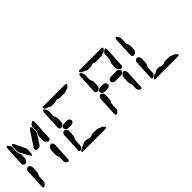

<svg xmlns="http://www.w3.org/2000/svg" viewBox="84 -1596 2432 2432"><g transform="rotate(-45 1300.0 -380.0)"><path d="M3 -45 16 -315Q18 -340 42 -352Q49 -355 55 -355Q77 -355 90 -328Q96 -316 96 -305L92 -225Q91 -210 76 -183Q71 -172 70 -165L66 -80Q64 -55 34 -35Q25 -30 21 -30Q6 -33 3 -45ZM24 -440 36 -690Q40 -728 53 -730Q64 -730 81 -703Q93 -684 93 -670L89 -590Q89 -576 102 -549Q109 -534 109 -520L106 -460Q104 -428 76 -411Q65 -405 55 -405Q32 -405 25 -431Q24 -435 24 -440ZM174 -440 111 -553Q99 -573 99 -600L102 -680Q106 -697 117 -700Q127 -699 137 -680L192 -565Q210 -533 210 -515L206 -440Q203 -423 194 -420Q188 -420 175 -438Q174 -439 174 -440ZM323 -427H295Q274 -429 273 -450Q277 -478 295 -500L403 -663Q420 -687 431 -688Q446 -686 447 -653L444 -603Q442 -577 423 -553L355 -445Q341 -428 323 -427ZM424 -450 428 -535Q429 -542 444 -573Q451 -589 452 -600L455 -680Q457 -699 493 -720Q501 -725 505 -725Q515 -725 518 -706Q519 -703 519 -700L503 -420Q502 -405 480 -401Q475 -400 471 -400Q459 -400 438 -424Q424 -439 424 -450ZM424 -90 427 -150Q427 -160 415 -194Q410 -209 410 -220L414 -300Q416 -333 452 -351Q460 -355 465 -355Q482 -355 493 -329Q497 -319 497 -310L484 -60Q481 -41 468 -40Q443 -40 429 -70Q424 -81 424 -90Z M730 -760H1120Q1144 -759 1145 -748Q1145 -734 1119 -711Q1110 -703 1105 -702H1090Q1081 -702 1067 -692Q1060 -688 1055 -688H950Q942 -688 926 -696Q918 -700 910 -700Q900 -700 878 -690Q873 -688 870 -688H810Q801 -688 780 -702Q769 -710 760 -710Q732 -710 717 -743Q715 -748 715 -750Q717 -759 730 -760ZM674 -440 686 -690Q690 -728 703 -730Q714 -730 731 -703Q743 -684 743 -670L739 -590Q739 -576 752 -549Q759 -534 759 -520L756 -460Q754 -428 726 -411Q715 -405 705 -405Q682 -405 675 -431Q674 -435 674 -440ZM653 -45 666 -315Q668 -340 692 -352Q699 -355 705 -355Q727 -355 740 -328Q746 -316 746 -305L742 -225Q741 -210 726 -183Q721 -172 720 -165L716 -80Q714 -55 684 -35Q675 -30 671 -30Q656 -33 653 -45ZM1090 0H685Q671 -1 670 -10Q670 -13 687 -29Q689 -31 690 -32Q713 -50 730 -50Q738 -50 763 -66Q778 -75 790 -75H810Q829 -75 856 -64Q868 -60 880 -60Q895 -60 915 -71Q923 -75 930 -75H1000Q1025 -75 1052 -58Q1057 -55 1060 -55Q1075 -55 1090 -40Q1109 -20 1110 -10Q1107 -2 1090 0ZM815 -340H769Q738 -340 723 -364Q719 -373 719 -380Q719 -404 746 -416Q757 -420 767 -420H817Q848 -420 861 -395Q865 -387 865 -380Q865 -357 837 -345Q826 -340 815 -340Z M1303 -45 1316 -315Q1318 -340 1342 -352Q1349 -355 1355 -355Q1377 -355 1390 -328Q1396 -316 1396 -305L1392 -225Q1391 -210 1376 -183Q1371 -172 1370 -165L1366 -80Q1364 -55 1334 -35Q1325 -30 1321 -30Q1306 -33 1303 -45ZM1324 -440 1336 -690Q1340 -728 1353 -730Q1364 -730 1381 -703Q1393 -684 1393 -670L1389 -590Q1389 -576 1402 -549Q1409 -534 1409 -520L1406 -460Q1404 -428 1376 -411Q1365 -405 1355 -405Q1332 -405 1325 -431Q1324 -435 1324 -440ZM1380 -760H1770Q1794 -759 1795 -748Q1795 -734 1769 -711Q1760 -703 1755 -702H1740Q1731 -702 1717 -692Q1710 -688 1705 -688H1600Q1592 -688 1576 -696Q1568 -700 1560 -700Q1550 -700 1528 -690Q1523 -688 1520 -688H1460Q1451 -688 1430 -702Q1419 -710 1410 -710Q1382 -710 1367 -743Q1365 -748 1365 -750Q1367 -759 1380 -760ZM1724 -450 1728 -535Q1729 -542 1744 -573Q1751 -589 1752 -600L1755 -680Q1757 -699 1793 -720Q1801 -725 1805 -725Q1815 -725 1818 -706Q1819 -703 1819 -700L1803 -420Q1802 -405 1780 -401Q1775 -400 1771 -400Q1759 -400 1738 -424Q1724 -439 1724 -450ZM1724 -90 1727 -150Q1727 -160 1715 -194Q1710 -209 1710 -220L1714 -300Q1716 -333 1752 -351Q1760 -355 1765 -355Q1782 -355 1793 -329Q1797 -319 1797 -310L1784 -60Q1781 -41 1768 -40Q1743 -40 1729 -70Q1724 -81 1724 -90ZM1465 -340H1419Q1388 -340 1373 -364Q1369 -373 1369 -380Q1369 -404 1396 -416Q1407 -420 1417 -420H1467Q1498 -420 1511 -395Q1515 -387 1515 -380Q1515 -357 1487 -345Q1476 -340 1465 -340ZM1705 -340H1609Q1578 -340 1563 -364Q1559 -373 1559 -380Q1559 -404 1586 -416Q1597 -420 1607 -420H1707Q1738 -420 1751 -395Q1755 -387 1755 -380Q1755 -357 1727 -345Q1716 -340 1705 -340Z M1974 -440 1986 -690Q1990 -728 2003 -730Q2014 -730 2031 -703Q2043 -684 2043 -670L2039 -590Q2039 -576 2052 -549Q2059 -534 2059 -520L2056 -460Q2054 -428 2026 -411Q2015 -405 2005 -405Q1982 -405 1975 -431Q1974 -435 1974 -440ZM1953 -45 1966 -315Q1968 -340 1992 -352Q1999 -355 2005 -355Q2027 -355 2040 -328Q2046 -316 2046 -305L2042 -225Q2041 -210 2026 -183Q2021 -172 2020 -165L2016 -80Q2014 -55 1984 -35Q1975 -30 1971 -30Q1956 -33 1953 -45ZM2390 0H1985Q1971 -1 1970 -10Q1970 -13 1987 -29Q1989 -31 1990 -32Q2013 -50 2030 -50Q2038 -50 2063 -66Q2078 -75 2090 -75H2110Q2129 -75 2156 -64Q2168 -60 2180 -60Q2195 -60 2215 -71Q2223 -75 2230 -75H2300Q2325 -75 2352 -58Q2357 -55 2360 -55Q2375 -55 2390 -40Q2409 -20 2410 -10Q2407 -2 2390 0Z"/></g></svg>

Font: Segment14
Style: Regular
Weight: 400
Monospace: yes
Designer: Paul Flo Williams
Foundry: His Deeds Are Dust
Version: Version 1.002